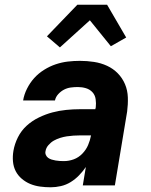

<svg xmlns="http://www.w3.org/2000/svg" viewBox="-20 -786 640 814"><path d="M195 8Q172 8 150 5Q128 2 108.5 -6Q89 -14 72.5 -28Q56 -42 46.5 -60.5Q37 -79 35 -101.5Q33 -124 37 -147Q42 -176 56 -204Q70 -232 93 -253Q116 -274 145 -288Q174 -302 202.5 -309.5Q231 -317 260.5 -320Q290 -323 319 -323H384L386 -331Q388 -348 385.5 -365.5Q383 -383 372 -395Q361 -407 344.5 -412Q328 -417 310 -417Q295 -417 280 -415Q265 -413 251.5 -406Q238 -399 227 -387Q216 -375 213 -360H78Q82 -385 94.5 -410Q107 -435 125 -455Q143 -475 167 -490Q191 -505 216.5 -513.5Q242 -522 267.5 -525Q293 -528 319 -528Q349 -528 378.5 -523.5Q408 -519 434 -507Q460 -495 479.5 -475Q499 -455 510 -429Q521 -403 522 -373Q523 -343 519 -313L467 0H331L344 -78Q331 -59 315 -42.5Q299 -26 279.5 -14Q260 -2 238 3Q216 8 195 8ZM251 -103Q272 -103 292.5 -110.5Q313 -118 329 -134.5Q345 -151 353.5 -171Q362 -191 366 -212H320Q306 -212 291.5 -211Q277 -210 263.5 -208Q250 -206 235.5 -201.5Q221 -197 208.5 -190Q196 -183 185.5 -171Q175 -159 173 -145Q171 -137 174.5 -129Q178 -121 184.5 -116.5Q191 -112 199 -109.5Q207 -107 216 -105.5Q225 -104 234 -103.5Q243 -103 251 -103ZM234 -585 179 -632 308 -766H434L515 -627L450 -590L361 -700Z"/></svg>

Font: Iosevka Aile Heavy Oblique
Style: Regular
Weight: 900
Italic angle: -9°
Designer: Belleve Invis
Foundry: Belleve Invis
Version: Version 31.1.0; ttfautohint (v1.8.4)